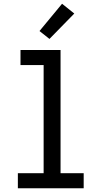

<svg xmlns="http://www.w3.org/2000/svg" viewBox="-20 -1001 540 1021"><path d="M75 0V-80H212V-655H89V-735H302V-80H425V0ZM243 -794 190 -836 310 -981 375 -929Z"/></svg>

Font: Iosevka Fixed Medium
Style: Regular
Weight: 500
Monospace: yes
Designer: Belleve Invis
Foundry: Belleve Invis
Version: Version 32.3.0